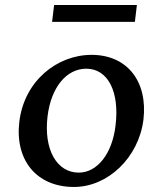

<svg xmlns="http://www.w3.org/2000/svg" viewBox="-20 -734 622 763"><path d="M274 9C409 9 531 -108 550 -258C568 -411 485 -516 344 -516C206 -516 77 -412 57 -252C38 -98 125 9 274 9ZM169 -272C183 -387 244 -461 323 -461C409 -461 456 -369 439 -234C426 -124 367 -48 293 -48C206 -48 153 -139 169 -272ZM187 -647H516L524 -714H195Z"/></svg>

Font: TPK Tissa Web Medium
Style: Italic
Weight: 500
Italic angle: -7°
Designer: Jacques Le Bailly, Suppakit Chalermlarp | Katatrad Co.,Ltd.
Foundry: Jacques Le Bailly, Cadson Demak Co.,Ltd.
Version: Version 5.000;Glyphs 3.1.2 (3151)